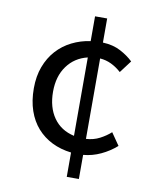

<svg xmlns="http://www.w3.org/2000/svg" viewBox="-79 -714 655 808"><g transform="rotate(10 248.5 -310.0)"><path d="M261.7 -477.1Q206.5 -463.9 174.6 -419.9Q142.6 -376 142.6 -310.1Q142.6 -243.2 173.6 -199Q204.6 -154.8 261.7 -142.1ZM453.6 -132.8Q424.3 -106.9 388.4 -90.1Q352.5 -73.2 313.5 -69.8V33.2H261.7V-70.8Q216.3 -76.2 179.4 -94.5Q142.6 -112.8 116 -142.8Q89.4 -172.9 75 -214.8Q60.5 -256.8 60.5 -310.1Q60.5 -361.8 75.9 -402.8Q91.3 -443.8 118.4 -473.9Q145.5 -503.9 182.6 -522.5Q219.7 -541 261.7 -546.9V-652.8H313.5V-549.8Q357.4 -547.9 389.4 -531Q421.4 -514.2 444.3 -492.2L404.8 -439.9Q384.8 -458 362.1 -469Q339.4 -480 313.5 -481.9V-138.2Q345.7 -140.1 371.6 -153.6Q397.5 -167 417.5 -185.1Z"/></g></svg>

Font: Pyidaungsu
Style: Regular
Weight: 400
Designer: Sun Tun
Foundry: MCF
Version: Version 2.053; ttfautohint (v1.8.2)